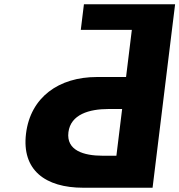

<svg xmlns="http://www.w3.org/2000/svg" viewBox="-20 -880 841 900"><path d="M695.2 0 786 -740 796.5 -825 800.8 -860H373.4L358.7 -740H598L570.9 -519H434.2C255.5 -519 122.9 -424 102 -254C81 -83 191.8 0 370.5 0ZM552.5 -369 525.6 -150H461.5C371.9 -150 290.3 -175 300.7 -260C311.1 -344 398.8 -369 488.4 -369Z"/></svg>

Font: Hussar
Style: BdSuprExtOblOne
Weight: 700
Foundry: Cannot Into Space Fonts
Version: Version 2.00